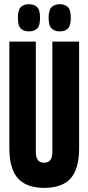

<svg xmlns="http://www.w3.org/2000/svg" viewBox="-20 -902 429 932"><path d="M25.4 -183.6V-700H153.9V-166.1Q153.9 -153.7 155.8 -144.3Q157.6 -134.9 161.4 -128.8Q165.1 -122.7 170.1 -119.1Q175.1 -115.4 181.1 -113.8Q187.1 -112.2 193.8 -112.2Q201.2 -112.2 207.2 -113.8Q213.2 -115.4 218.1 -119.1Q222.9 -122.7 226.7 -128.8Q230.4 -134.9 232.2 -144.3Q234.1 -153.7 234.1 -166.1V-700H364V-183.6Q364 -139.9 356.6 -107.4Q349.2 -74.9 335.1 -52.5Q320.9 -30 300.3 -16.5Q279.6 -2.9 252.8 3.5Q225.9 10 193.8 10Q163.1 10 137 3.5Q110.8 -2.9 90 -16.5Q69.2 -30 54.8 -52.5Q40.5 -74.9 32.9 -107.4Q25.4 -139.9 25.4 -183.6ZM270 -749.6Q246.2 -749.6 231.1 -763Q216 -776.4 216 -815.2Q216 -854.4 231.1 -868Q246.2 -881.6 270 -881.6Q294.8 -881.6 309.2 -868Q323.6 -854.4 323.6 -815.2Q323.6 -776.4 309.2 -763Q294.8 -749.6 270 -749.6ZM120.4 -749.6Q96 -749.6 81.4 -763Q66.8 -776.4 66.8 -815.2Q66.8 -854.4 81.4 -868Q96 -881.6 120.4 -881.6Q145.2 -881.6 159.8 -868Q174.4 -854.4 174.4 -815.2Q174.4 -776.4 159.8 -763Q145.2 -749.6 120.4 -749.6Z"/></svg>

Font: Georama ExtraCondensed Thin
Style: Regular
Weight: 100
Width: 2
Designer: Jean-Baptiste Levee
Foundry: Production Type
Version: Version 1.001